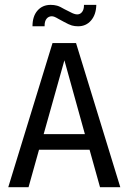

<svg xmlns="http://www.w3.org/2000/svg" viewBox="-20 -785 540 805"><path d="M250 -532.2 163.1 -222.7H335.9ZM200.2 -604.5H298.8L484.4 0H399.4L355.5 -157.2H143.6L99.6 0H14.6ZM248 -693.4 224.6 -706.1Q214.8 -711.9 208.5 -714.4Q202.1 -716.8 197.3 -716.8Q183.6 -716.8 175.3 -706.5Q167 -696.3 167 -677.7V-674.8H116.2Q116.2 -716.8 137.2 -740.7Q158.2 -764.6 192.4 -764.6Q207 -764.6 219.2 -761.2Q231.4 -757.8 251 -746.1L274.4 -734.4Q283.2 -729.5 290.5 -727.1Q297.9 -724.6 303.7 -724.6Q316.4 -724.6 324.2 -734.9Q332 -745.1 332 -761.7V-764.6H383.8Q382.8 -723.6 361.8 -699.2Q340.8 -674.8 307.6 -674.8Q293 -674.8 281.2 -678.2Q269.5 -681.6 248 -693.4Z"/></svg>

Font: BabelStone Shapes
Style: Regular
Weight: 400
Designer: Andrew West
Foundry: BabelStone
Version: Version 15.0.0 September 13, 2022